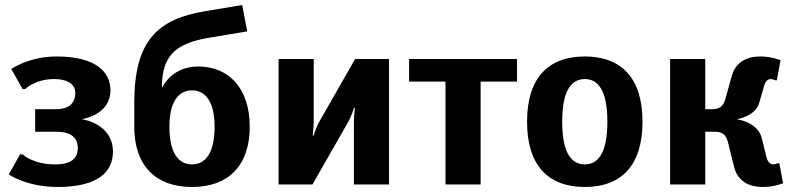

<svg xmlns="http://www.w3.org/2000/svg" viewBox="-20 -735 3160 765"><path d="M200 -80C110 -80 70 -120 70 -120H60L15 -40C15 -40 85 10 210 10C370 10 430 -50 430 -130C430 -245 305 -260 305 -260C305 -260 420 -275 420 -375C420 -450 360 -510 205 -510C95 -510 25 -460 25 -460L70 -380H80C80 -380 120 -420 195 -420C255 -420 280 -395 280 -365C280 -325 255 -300 205 -300H120V-210H205C265 -210 290 -185 290 -145C290 -105 265 -80 200 -80Z M965 -610 945 -715 795 -690C605 -658 515 -570 515 -325V-230C515 -75 600 10 745 10C890 10 975 -75 975 -230C975 -385 890 -470 770 -470C705 -470 655 -440 625 -385C625 -510 675 -562 815 -585ZM745 -375C795 -375 835 -335 835 -230C835 -120 795 -80 745 -80C695 -80 655 -120 655 -230C655 -335 695 -375 745 -375Z M1395 -500 1255 -255C1238 -226 1230 -195 1230 -195H1226C1226 -195 1230 -225 1230 -255V-500H1090V0H1225L1365 -245C1382 -274 1390 -305 1390 -305H1394C1394 -305 1390 -275 1390 -245V0H1530V-500Z M2040 -500H1610V-410H1755V0H1895V-410H2040Z M2400 -250C2400 -120 2360 -80 2310 -80C2260 -80 2220 -120 2220 -250C2220 -380 2260 -420 2310 -420C2360 -420 2400 -380 2400 -250ZM2540 -250C2540 -425 2455 -510 2310 -510C2165 -510 2080 -425 2080 -250C2080 -75 2165 10 2310 10C2455 10 2540 -75 2540 -250Z M3025 -395C3029 -410 3040 -420 3050 -420C3060 -420 3070 -415 3070 -415H3075L3090 -495C3090 -495 3055 -510 3010 -510C2940 -510 2907 -475 2895 -430L2870 -340C2863 -315 2850 -300 2820 -300H2790V-500H2650V0H2790V-210H2830C2860 -210 2874 -195 2880 -170L2905 -70C2916 -25 2950 10 3020 10C3065 10 3100 -5 3100 -5L3085 -85H3080C3080 -85 3070 -80 3060 -80C3050 -80 3039 -90 3035 -105L3015 -185C2999 -250 2915 -260 2915 -260C2915 -260 2989 -270 3005 -325Z"/></svg>

Font: Scada
Style: Bold
Weight: 700
Designer: Jovanny Lemonad
Foundry: Jovanny Lemonad
Version: Version 3.005